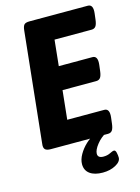

<svg xmlns="http://www.w3.org/2000/svg" viewBox="-132 -773 758 1042"><g transform="rotate(-15 247.0 -252.0)"><path d="M73 0Q49 0 40.5 -9.5Q32 -19 35 -40L100 -660Q102 -681 109.5 -690.5Q117 -700 141 -700H468Q499 -700 493 -650L489 -617Q486 -591 478 -580Q470 -569 454 -569H246L231 -424H420Q451 -424 445 -374L441 -341Q438 -315 430 -304Q422 -293 406 -293H217L200 -131H408Q439 -131 433 -81L429 -48Q426 -22 418 -11Q410 0 394 0ZM313 196Q267 196 241 177Q215 158 215 123Q215 97 231 69Q247 41 271.5 18Q296 -5 323 -17L388 -10Q354 8 330.5 38Q307 68 307 89Q307 113 339 113Q361 113 377.5 104.5Q394 96 401 96Q410 96 413.5 111.5Q417 127 417 139Q417 162 386 179Q355 196 313 196Z"/></g></svg>

Font: Asap Semi Condensed Semi Condensed Regular
Style: Bold Italic
Weight: 700
Width: 4
Italic angle: -6°
Designer: Pablo Cosgaya
Foundry: Omnibus-Type
Version: Version 3.001; ttfautohint (v1.8.4.7-5d5b)